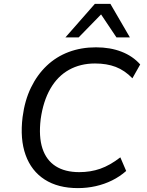

<svg xmlns="http://www.w3.org/2000/svg" viewBox="-20 -957 753 986"><path d="M380 9Q278 9 209.5 -35Q141 -79 111.5 -161Q82 -243 96 -356Q107 -441 139 -507Q171 -573 220 -619.5Q269 -666 333 -690Q397 -714 473 -714Q546 -714 604 -691.5Q662 -669 700 -626L660 -555Q620 -596 574 -613.5Q528 -631 468 -631Q393 -631 334.5 -598.5Q276 -566 239 -502Q202 -438 189 -346Q178 -255 198 -194.5Q218 -134 266 -103.5Q314 -73 387 -73Q445 -73 495 -90.5Q545 -108 598 -149L628 -79Q595 -50 555.5 -30.5Q516 -11 471.5 -1Q427 9 380 9ZM316 -765 467 -937H547L647 -765H578L499 -883L384 -765Z"/></svg>

Font: Nunito Sans 7pt
Style: Italic
Weight: 400
Italic angle: -9°
Designer: Vernon Adams
Foundry: Vernon Adams
Version: Version 3.101;gftools[0.9.27]